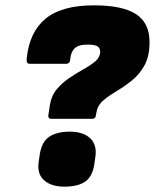

<svg xmlns="http://www.w3.org/2000/svg" viewBox="-20 -687 580 719"><path d="M171 -242Q160 -242 161 -255L167 -295Q173 -330 193.5 -354Q214 -378 241 -396Q268 -414 294 -428.5Q320 -443 337 -457.5Q354 -472 355 -491Q356 -505 346.5 -512.5Q337 -520 308 -520Q273 -520 259 -505.5Q245 -491 243 -465Q242 -448 227 -448H93Q84 -448 81.5 -453Q79 -458 80 -468Q90 -567 150.5 -617Q211 -667 332 -667Q439 -667 489.5 -634Q540 -601 540 -529Q540 -477 521.5 -443Q503 -409 475 -386.5Q447 -364 418.5 -347Q390 -330 368.5 -312.5Q347 -295 342 -270L339 -255Q338 -242 324 -242ZM221 12Q172 12 145 -12Q118 -36 125 -82L129 -109Q136 -156 164.5 -175Q193 -194 241 -194Q291 -194 317.5 -169.5Q344 -145 337 -98L333 -71Q326 -25 298.5 -6.5Q271 12 221 12Z"/></svg>

Font: Sofia Sans ExtraBlack
Style: Italic
Weight: 1000
Italic angle: -9°
Designer: Botio Nikoltchev, Ani Petrova
Foundry: lettersoup
Version: Version 4.100; ttfautohint (v1.8.4.7-5d5b)